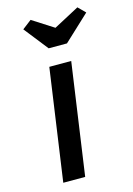

<svg xmlns="http://www.w3.org/2000/svg" viewBox="-116 -813 602 872"><g transform="rotate(-15 185.5 -376.5)"><path d="M70 0 145 -525H248L173 0ZM164 -607 75 -720 118 -753 218 -689 338 -753 371 -720 250 -607Z"/></g></svg>

Font: Lexend
Style: Italic
Weight: 400
Italic angle: -8.13011°
Designer: Bonnie Shaver-Troup, Thomas Jockin
Foundry: Lexend
Version: Version 1.007